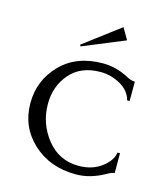

<svg xmlns="http://www.w3.org/2000/svg" viewBox="-93 -651 622 729"><g transform="rotate(15 218.0 -286.5)"><path d="M414 -114V-36Q404 -36 383 -24Q328 7 272 7Q170 7 103 -55Q36 -117 36 -210Q36 -300 98 -363.5Q160 -427 264 -427Q315 -427 363 -402Q382 -391 398 -391V-315H388Q379 -351 342 -372Q305 -393 264 -393Q186 -393 143.5 -343.5Q101 -294 101 -225Q101 -147 149 -87Q197 -27 274 -27Q327 -27 363.5 -54.5Q400 -82 404 -114ZM164 -467 161 -473 303 -580 329 -535Z"/></g></svg>

Font: Forum
Style: Regular
Weight: 400
Designer: Denis Masharov
Foundry: Denis Masharov
Version: Version 1.000